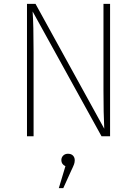

<svg xmlns="http://www.w3.org/2000/svg" viewBox="-20 -702 705 989"><path d="M547 0H503L148 -643Q153 -576 153 -430V0H119V-682H163L517 -39Q513 -117 513 -237V-682H547ZM365 123Q365 134 361.5 144Q358 154 345 181L306 267H283L317 154Q296 144 296 123Q296 109 305.5 99.5Q315 90 330 90Q347 90 356 99.5Q365 109 365 123Z"/></svg>

Font: FiraGO UltraLight
Style: Regular
Weight: 200
Designer: bBox Type
Foundry: bBox Type GmbH
Version: Version 1.001